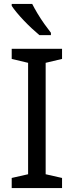

<svg xmlns="http://www.w3.org/2000/svg" viewBox="-20 -964 379 984"><path d="M298 0H40V-52L124 -71V-642L40 -662V-714H298V-662L214 -642V-71L298 -52ZM145 -944Q156 -922 172.5 -894.5Q189 -867 207.5 -841Q226 -815 241 -796V-784H182Q165 -798 144 -817.5Q123 -837 102.5 -858.5Q82 -880 65.5 -900Q49 -920 40 -934V-944Z"/></svg>

Font: Noto Sans Sinhala
Style: Regular
Weight: 400
Designer: Jelle Bosma - Monotype Design Team
Foundry: Monotype Imaging Inc.
Version: Version 2.006